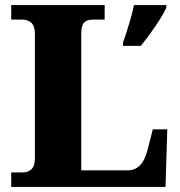

<svg xmlns="http://www.w3.org/2000/svg" viewBox="-20 -734 707 754"><path d="M24 0V-57H72Q89 -57 103 -69Q117 -81 117 -113V-599Q117 -633 102.5 -645Q88 -657 68 -657H24V-714H391V-657H345Q321 -657 310 -645Q299 -633 299 -602V-65H480Q511 -65 530.5 -85.5Q550 -106 561 -151L580 -226H637L630 0ZM463 -567Q470 -586 478.5 -612.5Q487 -639 494.5 -666Q502 -693 506 -714H633V-704Q624 -683 607 -656.5Q590 -630 570.5 -603Q551 -576 533 -554H463Z"/></svg>

Font: Noto Serif Tamil ExtraBold
Style: Regular
Weight: 800
Designer: Indian Type Foundry, Tom Grace, and the Monotype Design Team
Foundry: Monotype Imaging Inc.
Version: Version 2.004; ttfautohint (v1.8.4.7-5d5b)